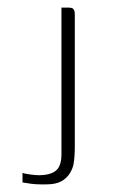

<svg xmlns="http://www.w3.org/2000/svg" viewBox="-20 -480 305 503"><path d="M176 -150Q176 -129 176 -99.5Q176 -70 173 -52Q171 -39 163 -26Q155 -13 140.5 -5Q126 3 102 3Q95 3 84.5 3Q74 3 62 1.5Q50 0 39 -2V-27Q44 -25 58.5 -23Q73 -21 81 -21Q112 -21 126.5 -33Q141 -45 141 -76V-460H161Q168 -460 171 -457.5Q174 -455 175 -451Q176 -447 176 -441Z"/></svg>

Font: Genos ExtraLight
Style: Regular
Weight: 250
Designer: Robert E. Leuschke
Foundry: Robert E. Leuschke
Version: Version 1.010